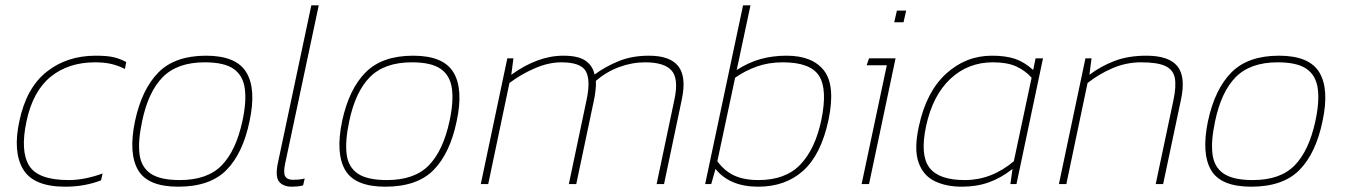

<svg xmlns="http://www.w3.org/2000/svg" viewBox="-20 -694 5074 724"><path d="M226 10Q106 10 67 -56Q28 -122 53 -237Q79 -362 155.5 -423Q232 -484 341 -484Q385 -484 409.5 -478Q434 -472 456 -460L451 -434Q425 -447 399 -453Q373 -459 339 -459Q238 -459 171 -404.5Q104 -350 80 -237Q56 -125 89.5 -70Q123 -15 239 -15Q271 -15 304.5 -22Q338 -29 367 -40L361 -14Q333 -3 299 3.5Q265 10 226 10Z M652 10Q537 10 500.5 -53Q464 -116 489 -237Q515 -358 577.5 -421Q640 -484 757 -484Q871 -484 909 -421Q947 -358 921 -237Q896 -116 834 -53Q772 10 652 10ZM658 -15Q762 -15 816 -70.5Q870 -126 894 -237Q910 -311 903 -360.5Q896 -410 860.5 -434.5Q825 -459 752 -459Q649 -459 594 -403.5Q539 -348 516 -237Q500 -163 506 -113.5Q512 -64 548 -39.5Q584 -15 658 -15Z M1081 10Q1048 10 1032.5 -9Q1017 -28 1028 -80L1154 -674H1182L1055 -76Q1048 -42 1055.5 -29Q1063 -16 1085 -16Q1096 -16 1107 -17Q1118 -18 1129 -21L1123 5Q1113 8 1100.5 9Q1088 10 1081 10Z M1433 10Q1318 10 1281.5 -53Q1245 -116 1270 -237Q1296 -358 1358.5 -421Q1421 -484 1538 -484Q1652 -484 1690 -421Q1728 -358 1702 -237Q1677 -116 1615 -53Q1553 10 1433 10ZM1439 -15Q1543 -15 1597 -70.5Q1651 -126 1675 -237Q1691 -311 1684 -360.5Q1677 -410 1641.5 -434.5Q1606 -459 1533 -459Q1430 -459 1375 -403.5Q1320 -348 1297 -237Q1281 -163 1287 -113.5Q1293 -64 1329 -39.5Q1365 -15 1439 -15Z M1793 0 1893 -474H1916L1908 -412Q1956 -447 2005.5 -465.5Q2055 -484 2104 -484Q2161 -484 2188 -465Q2215 -446 2222 -413Q2263 -443 2313 -463.5Q2363 -484 2427 -484Q2507 -484 2538 -444Q2569 -404 2551 -319L2484 0H2456L2523 -318Q2540 -397 2512.5 -428Q2485 -459 2413 -459Q2363 -459 2314.5 -441Q2266 -423 2227 -389Q2228 -374 2225.5 -352Q2223 -330 2219 -313L2153 0H2125L2191 -313Q2208 -390 2189.5 -424.5Q2171 -459 2097 -459Q2048 -459 1995.5 -436Q1943 -413 1901 -381L1821 0Z M2839 10Q2732 10 2678 -57L2662 0H2639L2782 -674H2810L2758 -430Q2803 -459 2848.5 -471.5Q2894 -484 2946 -484Q3044 -484 3087.5 -427.5Q3131 -371 3104 -241Q3076 -111 3009 -50.5Q2942 10 2839 10ZM2840 -15Q2942 -15 2998 -73.5Q3054 -132 3077 -241Q3101 -357 3068.5 -408Q3036 -459 2932 -459Q2878 -459 2833.5 -443Q2789 -427 2752 -401L2685 -86Q2712 -49 2749 -32Q2786 -15 2840 -15Z M3352 -610 3362 -654H3397L3387 -610ZM3229 0 3324 -448H3248L3257 -474H3357L3257 0Z M3607 10Q3548 10 3504.5 -11Q3461 -32 3443.5 -82Q3426 -132 3445 -218Q3473 -348 3547.5 -416Q3622 -484 3720 -484Q3773 -484 3808 -472Q3843 -460 3876 -430L3885 -474H3913L3813 0H3790L3798 -57Q3755 -23 3709 -6.5Q3663 10 3607 10ZM3618 -15Q3719 -15 3803 -86L3870 -401Q3846 -428 3812 -443.5Q3778 -459 3724 -459Q3630 -459 3563.5 -396.5Q3497 -334 3472 -218Q3449 -109 3484.5 -62Q3520 -15 3618 -15Z M3973 0 4073 -474H4096L4088 -412Q4132 -445 4183.5 -464.5Q4235 -484 4303 -484Q4388 -484 4420 -444Q4452 -404 4433 -317L4366 0H4338L4405 -317Q4416 -369 4410 -400Q4404 -431 4374.5 -445Q4345 -459 4283 -459Q4227 -459 4175.5 -437Q4124 -415 4081 -381L4001 0Z M4698 10Q4583 10 4546.5 -53Q4510 -116 4535 -237Q4561 -358 4623.5 -421Q4686 -484 4803 -484Q4917 -484 4955 -421Q4993 -358 4967 -237Q4942 -116 4880 -53Q4818 10 4698 10ZM4704 -15Q4808 -15 4862 -70.5Q4916 -126 4940 -237Q4956 -311 4949 -360.5Q4942 -410 4906.5 -434.5Q4871 -459 4798 -459Q4695 -459 4640 -403.5Q4585 -348 4562 -237Q4546 -163 4552 -113.5Q4558 -64 4594 -39.5Q4630 -15 4704 -15Z"/></svg>

Font: Kanit Thin
Style: Italic
Weight: 250
Italic angle: -12°
Designer: Katatrad Team
Foundry: CadsonDemak
Version: Version 2.000; ttfautohint (v1.8.3)